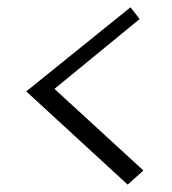

<svg xmlns="http://www.w3.org/2000/svg" viewBox="-20 -495 470 525"><path d="M361.8 -442.9 128.9 -252 372.1 -28.8 329.1 9.8 51.8 -245.1 336.9 -475.1Z"/></svg>

Font: Aref Ruqaa
Style: Bold
Weight: 700
Designer: Abdullah Aref
Version: Version 1.002